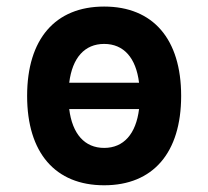

<svg xmlns="http://www.w3.org/2000/svg" viewBox="-20 -547 626 577"><path d="M293 9.8C439.9 9.8 524.4 -87.9 524.4 -258.8C524.4 -429.7 439.9 -527.3 293 -527.3C146 -527.3 61.5 -429.7 61.5 -258.8C61.5 -87.9 146 9.8 293 9.8ZM188 -298.3C197.3 -373.5 234.4 -415 293 -415C351.6 -415 388.7 -373.5 397.9 -298.3ZM293 -102.5C234.4 -102.5 197.3 -144.5 188 -219.2H397.9C388.7 -144.5 351.6 -102.5 293 -102.5Z"/></svg>

Font: Cascadia Code PL SemiBold
Style: Regular
Weight: 600
Monospace: yes
Designer: Aaron Bell
Foundry: Saja Typeworks
Version: Version 2404.023